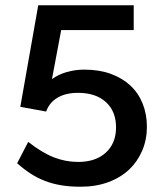

<svg xmlns="http://www.w3.org/2000/svg" viewBox="-20 -698 622 728"><path d="M286 10Q245 10 212 4.5Q179 -1 150.5 -12Q122 -23 96.5 -39.5Q71 -56 45 -79L87 -160Q139 -119 184 -101.5Q229 -84 276 -84Q343 -84 381.5 -119.5Q420 -155 420 -215Q420 -276 381.5 -311Q343 -346 276 -346Q229 -346 198 -327.5Q167 -309 155 -275L57 -293L125 -678H487V-584H212L177 -398Q200 -415 232 -424.5Q264 -434 300 -434Q356 -434 400 -418Q444 -402 474.5 -373.5Q505 -345 521 -305Q537 -265 537 -217Q537 -169 519.5 -127.5Q502 -86 470 -55.5Q438 -25 391 -7.5Q344 10 286 10Z"/></svg>

Font: Gantari SemiBold
Style: Regular
Weight: 600
Designer: Anugrah Pasau
Foundry: Lafontype
Version: Version 1.000; ttfautohint (v1.8.4)